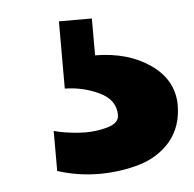

<svg xmlns="http://www.w3.org/2000/svg" viewBox="-34 -34 361 357"><g transform="rotate(-5 147.0 144.5)"><path d="M60.5 276.9V202.1Q79.1 207.5 106.4 209.5Q112.8 210 119.1 210Q139.2 210 157.7 205.1Q182.1 199.2 182.1 183.1Q182.1 154.8 152.1 140.4Q122.1 126 87.9 125.5V0H149.4V68.8Q211.4 69.3 252.7 98.4Q293.9 127.4 294.4 173.8Q294.4 213.9 272 241.2Q249.5 267.6 214.4 278.3Q180.2 288.6 140.6 289.1Q139.6 289.1 138.7 289.1Q98.6 289.1 60.5 276.9Z"/></g></svg>

Font: Oswald
Style: Heavy
Weight: 800
Designer: Vernon Adams
Foundry: Vernon Adams
Version: 3.0; ttfautohint (v0.95) -l 8 -r 50 -G 200 -x 0 -w "G" -W -c